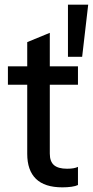

<svg xmlns="http://www.w3.org/2000/svg" viewBox="-20 -795 399 825"><path d="M248 10Q172 10 134.5 -26.5Q97 -63 97 -134V-614L194 -654V-135Q194 -101 212 -85.5Q230 -70 268 -70Q284 -70 295.5 -72Q307 -74 315 -78V0Q305 5 287 7.5Q269 10 248 10ZM14 -431V-510H315V-431ZM333 -551H272V-775H359Z"/></svg>

Font: Instrument Sans SemiCondensed Medium
Style: Regular
Weight: 500
Width: 4
Designer: Rodrigo Fuenzalida
Foundry: fragTYPE
Version: Version 1.000;gftools[0.9.28]